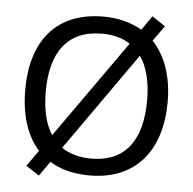

<svg xmlns="http://www.w3.org/2000/svg" viewBox="-54 -800 889 885"><g transform="rotate(5 390.5 -357.5)"><path d="M720 -358C720 -475 687 -570 626 -634L677 -705L616 -746L570 -680C521 -708 461 -725 392 -725C168 -725 61 -578 61 -359C61 -243 90 -148 149 -83L97 -9L158 31L206 -37C254 -6 316 10 391 10C606 10 720 -137 720 -358ZM156 -358C156 -538 230 -646 392 -646C445 -646 488 -634 522 -611L203 -160C171 -209 156 -276 156 -358ZM625 -358C625 -178 553 -68 391 -68C335 -68 289 -82 254 -106L574 -560C608 -511 625 -442 625 -358Z"/></g></svg>

Font: Noto Sans Elbasan
Style: Regular
Weight: 400
Designer: Monotype Design Team
Foundry: Monotype Imaging Inc.
Version: Version 2.004